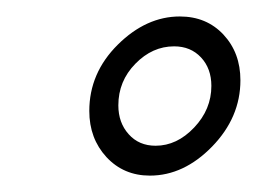

<svg xmlns="http://www.w3.org/2000/svg" viewBox="-20 -639 311 232"><path d="M123 -511.7Q123 -490.7 135.5 -476.8Q147.9 -462.9 168 -462.9Q193.8 -462.9 214.6 -484.9Q235.4 -506.8 235.4 -535.2Q235.4 -556.2 222.9 -569.6Q210.4 -583 190.4 -583Q164.1 -583 143.6 -562Q123 -541 123 -511.7ZM87.9 -504.9Q87.9 -550.8 122.3 -585Q156.7 -619.1 197.3 -619.1Q229.5 -619.1 250 -597.2Q270.5 -575.2 270.5 -542Q270.5 -497.1 236.3 -461.9Q202.1 -426.8 161.1 -426.8Q129.4 -426.8 108.6 -449.2Q87.9 -471.7 87.9 -504.9Z"/></svg>

Font: Crimson
Style: Italic
Weight: 400
Italic angle: -11°
Version: Version 0.8